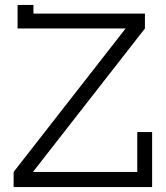

<svg xmlns="http://www.w3.org/2000/svg" viewBox="-20 -755 669 775"><path d="M594 0H35V-61L487 -640H51V-735H115V-700H565V-640L113 -61H534V-222H594Z"/></svg>

Font: Josefin Slab SemiBold
Style: Regular
Weight: 600
Designer: Santiago Orozco
Foundry: Typemade
Version: Version 2.000